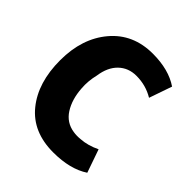

<svg xmlns="http://www.w3.org/2000/svg" viewBox="-199 -848 1007 1007"><g transform="rotate(45 304.0 -345.0)"><path d="M557 -28Q480 23 355 23Q203 23 121 -78Q39 -179 39 -345Q39 -507 126 -610Q213 -713 359 -713Q477 -713 552 -662L508 -535Q450 -570 380 -570Q321 -570 281.5 -532Q242 -494 232 -424Q219 -371 223 -320Q228 -243 261.5 -190.5Q295 -138 356 -129Q380 -125 408 -128Q458 -131 512 -157Z"/></g></svg>

Font: Repo
Style: ExtraBold
Weight: 800
Designer: Stefan Peev
Foundry: Context Ltd
Version: Version 001.000